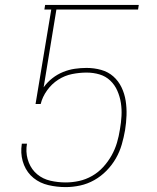

<svg xmlns="http://www.w3.org/2000/svg" viewBox="-20 -755 640 783"><path d="M248 8Q212 8 177.5 0Q143 -8 117 -29Q91 -50 78 -82Q65 -114 67 -150L69 -169H90L88 -153Q86 -121 97.5 -92Q109 -63 132 -44Q155 -25 185.5 -18Q216 -11 248 -11Q275 -11 302.5 -17Q330 -23 355.5 -37.5Q381 -52 401 -74Q421 -96 435 -121Q449 -146 457 -173Q465 -200 469 -227Q474 -255 475.5 -282Q477 -309 473 -335Q469 -361 458.5 -385Q448 -409 429.5 -426.5Q411 -444 386 -451.5Q361 -459 333 -459Q304 -459 274 -453Q244 -447 217.5 -430Q191 -413 172 -386.5Q153 -360 146 -331H125L189 -716H161L164 -735H546L543 -716H210L158 -399Q173 -420 193.5 -436Q214 -452 237.5 -461.5Q261 -471 285 -474.5Q309 -478 333 -478Q364 -478 392.5 -470Q421 -462 442 -443.5Q463 -425 475.5 -399Q488 -373 492.5 -344Q497 -315 496 -285Q495 -255 490 -224Q485 -195 476.5 -165.5Q468 -136 452.5 -109Q437 -82 414.5 -59Q392 -36 364.5 -20.5Q337 -5 307 1.5Q277 8 248 8Z"/></svg>

Font: Iosevka SS04 Th Ex Obl
Style: Regular
Weight: 100
Width: 7
Italic angle: -9°
Monospace: yes
Designer: Belleve Invis
Foundry: Belleve Invis
Version: Version 19.0.0; ttfautohint (v1.8.4)